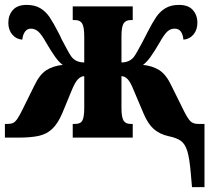

<svg xmlns="http://www.w3.org/2000/svg" viewBox="-27 -562 863 784"><path d="M752 145Q747 85 738 55.5Q729 26 712 13.5Q695 1 661 -6Q625 -14 601 -35Q577 -56 559 -99L520 -191Q506 -227 494 -239Q482 -251 469 -251V-122Q469 -85 477 -70.5Q485 -56 506 -56H515V0H270V-56H280Q302 -56 309.5 -70Q317 -84 317 -122V-251Q304 -251 291.5 -238.5Q279 -226 265 -191L227 -99Q209 -57 186 -35.5Q163 -14 130.5 -7Q98 0 45 0H-7V-56H4Q18 -56 26.5 -60Q35 -64 44 -77Q53 -90 67 -119L114 -214Q135 -258 162.5 -275.5Q190 -293 229 -297Q214 -308 198.5 -329.5Q183 -351 162 -387Q143 -421 129.5 -433Q116 -445 99 -445Q84 -445 75 -432.5Q66 -420 64 -400Q39 -402 23 -421Q7 -440 7 -469Q7 -500 25.5 -521Q44 -542 82 -542Q115 -542 137.5 -528.5Q160 -515 175.5 -492Q191 -469 212 -428Q222 -409 223 -405Q231 -390 244.5 -364.5Q258 -339 265 -330Q283 -307 317 -307V-413Q317 -452 308.5 -466Q300 -480 280 -480H270V-536H515V-480H506Q486 -480 477.5 -466Q469 -452 469 -414V-307Q502 -307 520 -330Q529 -342 554 -389L574 -428Q595 -469 610.5 -492Q626 -515 648.5 -528.5Q671 -542 704 -542Q742 -542 760.5 -521Q779 -500 779 -469Q779 -440 763 -421Q747 -402 722 -400Q720 -421 711.5 -433Q703 -445 686 -445Q669 -445 656 -433Q643 -421 624 -387Q603 -351 587.5 -329.5Q572 -308 557 -297Q596 -293 623.5 -275.5Q651 -258 672 -214L719 -119Q739 -78 750.5 -67Q762 -56 782 -56H808V202H757Z"/></svg>

Font: Noto Serif CondBlack
Style: Regular
Weight: 900
Width: 3
Designer: Monotype Design Team
Foundry: Monotype Imaging Inc.
Version: Version 1.001